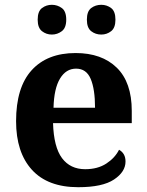

<svg xmlns="http://www.w3.org/2000/svg" viewBox="-20 -770 611 800"><path d="M306 10Q179 10 113 -62.5Q47 -135 47 -265Q47 -406 112 -477.5Q177 -549 295 -549Q404 -549 466.5 -488Q529 -427 529 -308V-257H201Q204 -157 238.5 -111Q273 -65 335 -65Q387 -65 423 -88.5Q459 -112 476 -146Q503 -131 503 -97Q503 -54 455 -22Q407 10 306 10ZM376 -321Q376 -398 358 -441Q340 -484 297 -484Q255 -484 230 -442.5Q205 -401 203 -321ZM402 -626Q378 -626 360 -640Q342 -654 342 -688Q342 -723 360 -736.5Q378 -750 402 -750Q425 -750 443 -736.5Q461 -723 461 -688Q461 -654 443 -640Q425 -626 402 -626ZM196 -626Q173 -626 155 -640Q137 -654 137 -688Q137 -723 155 -736.5Q173 -750 196 -750Q219 -750 237.5 -736.5Q256 -723 256 -688Q256 -654 237.5 -640Q219 -626 196 -626Z"/></svg>

Font: Noto Serif Thai
Style: Bold
Weight: 700
Designer: Monotype Design Team
Foundry: Monotype Imaging Inc.
Version: Version 2.002; ttfautohint (v1.8.4.7-5d5b)